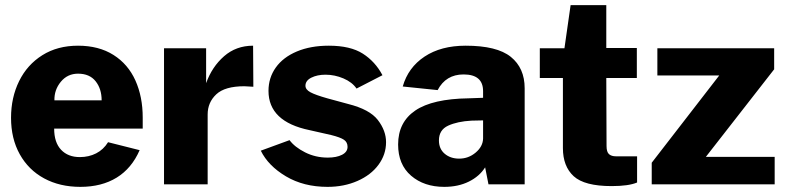

<svg xmlns="http://www.w3.org/2000/svg" viewBox="-20 -718 3058 748"><path d="M291 -106Q326 -106 354.5 -120.5Q383 -135 401 -164L524 -133Q493 -62 434.5 -26Q376 10 293 10Q213 10 152 -23Q91 -56 57 -117Q23 -178 23 -259Q23 -338 54.5 -402Q86 -466 145 -503Q204 -540 284 -540Q365 -540 422 -504Q479 -468 507.5 -404.5Q536 -341 536 -260V-217H191Q191 -163 218 -134.5Q245 -106 291 -106ZM376 -327Q376 -372 352.5 -401.5Q329 -431 284 -431Q243 -431 217 -399.5Q191 -368 192 -327Z M619 -530H783V-394Q806 -458 853 -499Q900 -540 966 -540L967 -380Q941 -382 932 -382Q856 -382 822.5 -350.5Q789 -319 789 -272V0H619Z M996 -131 1108 -172Q1128 -145 1168.5 -124.5Q1209 -104 1257 -104Q1291 -104 1312.5 -115Q1334 -126 1334 -146Q1334 -164 1320 -173.5Q1306 -183 1270 -192L1186 -211Q1026 -244 1026 -364Q1026 -415 1054.5 -455Q1083 -495 1136.5 -517.5Q1190 -540 1261 -540Q1345 -540 1393.5 -509Q1442 -478 1470 -425L1369 -373Q1352 -398 1318 -412.5Q1284 -427 1248 -427Q1216 -427 1193 -415.5Q1170 -404 1170 -384Q1170 -369 1189.5 -358.5Q1209 -348 1255 -335L1336 -313Q1420 -292 1452 -250.5Q1484 -209 1484 -164Q1484 -116 1454.5 -76Q1425 -36 1372.5 -13Q1320 10 1256 10Q1163 10 1094 -31Q1025 -72 996 -131Z M1531 -155Q1531 -242 1598 -287.5Q1665 -333 1806 -335L1862 -337V-363Q1862 -428 1786 -428Q1717 -428 1685 -367L1549 -381Q1570 -455 1634 -497.5Q1698 -540 1794 -540Q1916 -540 1970 -496.5Q2024 -453 2024 -374V0H1883L1870 -66Q1848 -31 1806.5 -10.5Q1765 10 1711 10Q1632 10 1581.5 -33.5Q1531 -77 1531 -155ZM1862 -178V-249L1817 -248Q1762 -245 1726 -228.5Q1690 -212 1690 -171Q1690 -138 1712.5 -119Q1735 -100 1769 -100Q1805 -100 1833 -123.5Q1861 -147 1862 -178Z M2342 -414 2343 -149Q2343 -126 2352.5 -117.5Q2362 -109 2380 -109H2462V-7Q2429 7 2363 7Q2257 7 2215 -31.5Q2173 -70 2173 -141V-414H2083V-530H2179L2203 -698H2342V-531H2461V-414Z M2519 -84 2782 -424H2541V-530H2996V-448L2730 -107H2998V0H2519Z"/></svg>

Font: Morrison
Style: Bold
Weight: 700
Designer: Pablo Impallari, Rodrigo Fuenzalida (Modified by Dan O. Williams)
Version: Version 0.03;June 6, 2019;FontCreator 11.5.0.2425 64-bit; tt